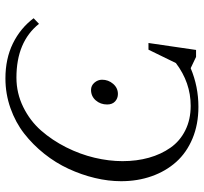

<svg xmlns="http://www.w3.org/2000/svg" viewBox="-42 -709 759 715"><g transform="rotate(90 337.5 -351.5)"><path d="M47.9 -97.2 68.8 -117.2Q135.7 -33.2 269 -33.2Q327.1 -33.2 378.7 -58.6Q430.2 -84 466.3 -125.2Q502.4 -166.5 528.6 -218.5Q554.7 -270.5 567.4 -324.2Q580.1 -377.9 580.1 -428.2Q580.1 -481 567.4 -526.4Q554.7 -571.8 530 -606.9Q505.4 -642.1 465.3 -662.1Q425.3 -682.1 374 -682.1Q287.6 -682.1 214.8 -627L165 -524.9H140.1L166 -702.1H191.9L233.9 -682.1Q302.2 -710.9 377.9 -710.9Q442.9 -710.9 495.6 -689Q548.3 -667 583 -628.2Q617.7 -589.4 636.2 -536.9Q654.8 -484.4 654.8 -422.9Q654.8 -375.5 642.8 -325.4Q630.9 -275.4 608.6 -227.3Q586.4 -179.2 552.5 -136.7Q518.6 -94.2 477.3 -62Q436 -29.8 382.8 -11Q329.6 7.8 272 7.8Q198.7 7.8 141.8 -20Q85 -47.9 47.9 -97.2ZM276.9 -352.1Q276.9 -375.5 292.2 -393.3Q307.6 -411.1 330.1 -411.1Q346.2 -411.1 357.7 -400.6Q369.1 -390.1 369.1 -371.1Q369.1 -346.2 353.8 -328.6Q338.4 -311 314.9 -311Q298.8 -311 287.8 -323.7Q276.9 -336.4 276.9 -352.1Z"/></g></svg>

Font: Dihjauti S
Style: Italic
Weight: 400
Italic angle: -9°
Designer: T. Christopher White
Version: Version 3.0.0